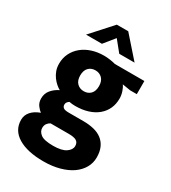

<svg xmlns="http://www.w3.org/2000/svg" viewBox="-221 -801 1024 1151"><g transform="rotate(30 291.0 -225.0)"><path d="M57 -315Q57 -354 73 -386.5Q89 -419 117.5 -442.5Q146 -466 184.5 -478.5Q223 -491 269 -491Q286 -491 308 -488Q330 -485 348 -480H552V-389H506L450 -398Q461 -383 468.5 -360Q476 -337 476 -314Q476 -276 462 -245Q448 -214 421 -191Q394 -168 355 -155.5Q316 -143 267 -143Q256 -143 246 -144Q236 -145 226 -147Q219 -143 213 -136Q207 -129 207 -118Q207 -105 216.5 -97Q226 -89 255 -89H356Q395 -89 428 -81Q461 -73 484.5 -55Q508 -37 521 -8.5Q534 20 534 60Q534 99 515 132Q496 165 461.5 189Q427 213 377.5 226.5Q328 240 268 240Q156 240 92 201Q28 162 28 90Q28 58 49.5 33.5Q71 9 110 -5Q98 -13 83 -32.5Q68 -52 68 -81Q68 -115 88.5 -139.5Q109 -164 140 -179Q127 -186 112.5 -198.5Q98 -211 85.5 -228Q73 -245 65 -266.5Q57 -288 57 -315ZM192 21Q180 27 171 39Q162 51 162 69Q162 94 185.5 112Q209 130 272 130Q331 130 359.5 110.5Q388 91 388 65Q388 42 372 31.5Q356 21 318 21ZM332 -317Q332 -352 313.5 -370.5Q295 -389 267 -389Q238 -389 220 -370.5Q202 -352 202 -317Q202 -282 220.5 -263.5Q239 -245 267 -245Q296 -245 314 -263.5Q332 -282 332 -317ZM446 -546H340L280 -620L220 -546H110L240 -690H319Z"/></g></svg>

Font: Ek Mukta ExtraBold
Style: Regular
Weight: 800
Designer: Girish Dalvi and Yashodeep Gholap
Foundry: Ek Type
Version: Version 2.538;PS 1.002;hotconv 16.6.51;makeotf.lib2.5.65220;